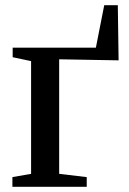

<svg xmlns="http://www.w3.org/2000/svg" viewBox="-20 -715 492 735"><path d="M27.5 0V-37L99 -49.5V-481L28.5 -496V-532.5H347L379 -695H431L434 -484L206.5 -488V-49.5L312 -37V0Z"/></svg>

Font: Merriweather 72pt Medium
Style: Regular
Weight: 500
Version: Version 2.100